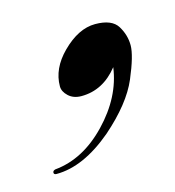

<svg xmlns="http://www.w3.org/2000/svg" viewBox="-47 -466 257 282"><g transform="rotate(-15 81.0 -325.0)"><path d="M94 -264Q49 -226 8 -226Q4 -226 4 -229Q4 -232 8 -233Q51 -237 87 -274.5Q123 -312 129 -356Q106 -327 73 -327Q61 -327 53.5 -334Q46 -341 46 -349Q46 -376 69 -399Q94 -424 119.5 -424Q145 -424 153.5 -410Q162 -396 162 -380.5Q162 -365 148 -332Q134 -299 94 -264Z"/></g></svg>

Font: Arizonia
Style: Regular
Weight: 400
Designer: Robert E. Leuschke
Foundry: Robert E. Leuschke
Version: Version 1.003